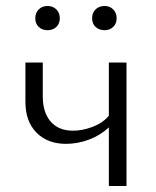

<svg xmlns="http://www.w3.org/2000/svg" viewBox="-20 -622 523 642"><path d="M403 -413V0H344V-196Q315 -169 277 -155Q239 -141 201 -141Q139 -141 102 -178.5Q65 -216 65 -281V-413H123V-300Q123 -246 149.5 -215.5Q176 -185 224 -185Q256 -185 290 -198Q324 -211 344 -235V-413ZM98 -561Q98 -579 109.5 -590.5Q121 -602 139 -602Q157 -602 168.5 -590.5Q180 -579 180 -561Q180 -543 168.5 -532Q157 -521 139 -521Q121 -521 109.5 -532Q98 -543 98 -561ZM288 -561Q288 -579 299.5 -590.5Q311 -602 330 -602Q347 -602 358.5 -590.5Q370 -579 370 -561Q370 -543 358.5 -532Q347 -521 330 -521Q311 -521 299.5 -532Q288 -543 288 -561Z"/></svg>

Font: Ysabeau Semilight
Style: Regular
Weight: 300
Designer: Christian Thalmann (Catharsis Fonts)
Version: Version 0.003